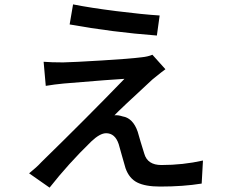

<svg xmlns="http://www.w3.org/2000/svg" viewBox="-20 -816 1040 879"><path d="M298.8 -704.1 314.5 -795.9Q392.6 -780.3 512.7 -765.1Q632.8 -750 710.9 -745.1L698.2 -653.3Q493.2 -668.9 298.8 -704.1ZM677.7 -565.4 737.3 -499Q729.5 -494.1 677.7 -452.1Q525.4 -311.5 503.9 -288.1Q520.5 -290 541 -283.2Q588.9 -275.4 610.4 -212.9Q613.3 -203.1 624 -166Q634.8 -128.9 640.6 -112.3Q655.3 -60.5 718.8 -60.5Q817.4 -60.5 909.2 -81.1L903.3 24.4Q819.3 38.1 712.9 38.1Q645.5 38.1 608.4 19.5Q571.3 1 554.7 -45.9Q549.8 -61.5 538.6 -102.1Q527.3 -142.6 523.4 -156.2Q506.8 -206.1 465.8 -206.1Q437.5 -206.1 397.5 -168Q293 -66.4 207 43L113.3 -22.5Q147.5 -49.8 169.9 -74.2Q376 -275.4 549.8 -455.1Q504.9 -453.1 271.5 -433.6Q229.5 -429.7 189.5 -422.9L179.7 -533.2Q214.8 -530.3 268.6 -530.3Q315.4 -531.2 444.8 -539.1Q574.2 -546.9 627.9 -553.7Q657.2 -556.6 677.7 -565.4Z"/></svg>

Font: GenEi Gothic M SemiBold
Style: Regular
Weight: 500
Designer: o_tamon (Modified); [Source Han Sans]
Ryoko NISHIZUKA  (kana & ideographs); Paul D. Hunt (Latin, Greek & Cyrillic); Wenl
Version: Version 1.1a;Original Version 1.004